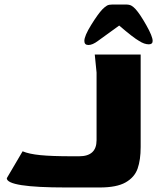

<svg xmlns="http://www.w3.org/2000/svg" viewBox="-20 -829 722 849"><path d="M10 -41 80 -160Q108 -148 158.5 -143Q209 -138 297 -138H330Q407 -138 407 -209V-508L399 -588H602V-179Q602 -122 588.5 -83.5Q575 -45 535.5 -22.5Q496 0 421 0H272Q10 0 10 -41ZM433 -788Q445 -800 453.5 -804.5Q462 -809 477 -809H537Q552 -809 561 -804Q570 -799 580 -788Q599 -767 627 -717.5Q655 -668 655 -648Q655 -633 638 -633Q618 -633 595 -648Q570 -662 507 -716L413 -648Q389 -630 371 -630Q353 -630 353 -648Q353 -670 383 -718.5Q413 -767 433 -788Z"/></svg>

Font: Gold Bold
Style: Regular
Weight: 400
Designer: jaiki
Version: Version 1.000